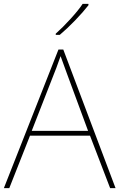

<svg xmlns="http://www.w3.org/2000/svg" viewBox="-20 -972 617 992"><path d="M445 -271H135L28 0H0L282 -716H307L577 0H549ZM325 -594 293 -682 271 -621 260 -593 144 -296H435ZM437 -945Q409 -909 368 -866.5Q327 -824 289 -792H268V-798Q303 -829 344.5 -874.5Q386 -920 407 -952H437Z"/></svg>

Font: Noto Sans UI Thin
Style: Regular
Weight: 250
Designer: Monotype Design Team
Foundry: Monotype Imaging Inc.
Version: Version 1.001